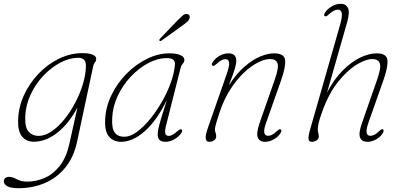

<svg xmlns="http://www.w3.org/2000/svg" viewBox="-58 -737 2120 1008"><path d="M346.5 8Q328.5 90.5 283.5 144.5Q238.5 198.5 175.5 224.8Q112.5 251 40.5 251Q-1.5 251 -19.8 240.8Q-38 230.5 -38 214.5Q-38 203.5 -30 197.5Q-22 191.5 -9.5 191.5Q7.5 191.5 30.2 204Q53 216.5 84.5 216.5Q133 216.5 177.8 196.5Q222.5 176.5 256.2 133.2Q290 90 305.5 21L348.5 -172.5Q304 -88.5 243.5 -40.8Q183 7 119.5 7Q80.5 7 58 -20Q35.5 -47 37 -104.5Q38.5 -173 67.5 -236.5Q96.5 -300 144.2 -350Q192 -400 251.8 -429Q311.5 -458 375.5 -458Q410 -458 428.5 -449.8Q447 -441.5 447 -429.5Q447 -417 440.5 -409.8Q434 -402.5 431.5 -390.5ZM74.5 -122Q72.5 -67.5 92.5 -45.5Q112.5 -23.5 144.5 -23.5Q178 -23.5 213.2 -47.5Q248.5 -71.5 280.5 -111.2Q312.5 -151 338 -199.8Q363.5 -248.5 378.2 -298.8Q393 -349 393 -393Q393 -433.5 353.5 -433.5Q306.5 -433.5 258 -407.8Q209.5 -382 168.5 -338.2Q127.5 -294.5 101.8 -238.5Q76 -182.5 74.5 -122Z M815 -83Q806.5 -51 809.8 -37.2Q813 -23.5 828 -23.5Q846 -23.5 873 -48Q888 -61 894 -58Q902.5 -53.5 894.5 -40Q883 -21 859.2 -6.8Q835.5 7.5 810.5 7.5Q791.5 7.5 780.8 -1.2Q770 -10 770 -31Q770 -44 773.5 -61.2Q777 -78.5 787.2 -113.2Q797.5 -148 818 -212Q765 -103.5 701.8 -48Q638.5 7.5 578 7.5Q538.5 7.5 515 -18.8Q491.5 -45 494 -107Q496.5 -174.5 526.8 -237.2Q557 -300 605.8 -349.5Q654.5 -399 713.5 -428Q772.5 -457 831.5 -457Q867.5 -457 888.8 -447.8Q910 -438.5 910 -423Q910 -412 901.8 -403Q893.5 -394 891 -383.5ZM531 -117Q528 -62 544.8 -40.5Q561.5 -19 593.5 -19Q624 -18.5 658.8 -43.2Q693.5 -68 727.5 -109Q761.5 -150 790.5 -200Q819.5 -250 838.2 -301.8Q857 -353.5 860.5 -398.5Q862.5 -432 818.5 -432Q769.5 -432 719.8 -405.5Q670 -379 628 -334Q586 -289 559.8 -232.8Q533.5 -176.5 531 -117ZM872 -628Q889.5 -645.5 901.2 -655.5Q913 -665.5 924.5 -663.5Q933.5 -662 936.8 -654.8Q940 -647.5 936.5 -639Q933 -629 922.5 -620.2Q912 -611.5 898.5 -602L790 -524Q783 -519 779.5 -523.5Q777 -525.5 778.8 -529Q780.5 -532.5 783.5 -535.5Z M1058.5 -392Q1049.5 -396 1058 -409.5Q1071 -431 1094.8 -444Q1118.5 -457 1141 -457Q1182.5 -457 1182.5 -418.5Q1182.5 -402 1174.8 -375.8Q1167 -349.5 1143 -288Q1182.5 -350 1225.8 -387.2Q1269 -424.5 1309.2 -440.8Q1349.5 -457 1380.5 -457Q1435 -457 1438.8 -421.5Q1442.5 -386 1418 -316L1340.5 -96.5Q1326 -57 1329.5 -40.5Q1333 -24 1349.5 -24Q1359 -24 1369.8 -29.2Q1380.5 -34.5 1395 -48Q1401.5 -54 1406 -57Q1410.5 -60 1415 -58Q1423 -54 1416 -40.5Q1404 -19 1380.2 -5.8Q1356.5 7.5 1333.5 7.5Q1304 7.5 1295.2 -15.2Q1286.5 -38 1305 -91.5L1384.5 -319Q1406.5 -381.5 1399 -404.2Q1391.5 -427 1359 -427Q1332 -427 1296.2 -409Q1260.5 -391 1223 -355.8Q1185.5 -320.5 1151.8 -268.5Q1118 -216.5 1095.5 -149Q1084.5 -115.5 1079 -97.5Q1073.5 -79.5 1072 -71.2Q1070.5 -63 1070.5 -57.5Q1070.5 -48.5 1073.8 -40Q1077 -31.5 1077 -21Q1077 -8 1066 -0.2Q1055 7.5 1041 7.5Q1024.5 7.5 1022 -9.2Q1019.5 -26 1035 -70L1132.5 -349Q1147.5 -392.5 1144.8 -409.5Q1142 -426.5 1125 -426.5Q1116 -426.5 1105 -421Q1094 -415.5 1079.5 -402Q1072.5 -396 1067.8 -392.8Q1063 -389.5 1058.5 -392Z M1953 -40.5Q1942 -20 1918.5 -6.2Q1895 7.5 1870.5 7.5Q1841 7.5 1832.2 -15.2Q1823.5 -38 1842.5 -91.5L1922 -319Q1944 -382 1936 -404.5Q1928 -427 1896.5 -427Q1863 -427 1814.5 -397.8Q1766 -368.5 1716.8 -307.2Q1667.5 -246 1633 -149Q1619.5 -111.5 1615 -91.8Q1610.5 -72 1610.5 -58Q1610.5 -46.5 1613 -38.8Q1615.5 -31 1615.5 -20Q1615.5 -7.5 1604.2 0Q1593 7.5 1579 7.5Q1564 7.5 1561.8 -6Q1559.5 -19.5 1570.5 -58.5L1728 -608.5Q1739.5 -650 1736.2 -668.2Q1733 -686.5 1714.5 -686.5Q1696.5 -686.5 1669 -662Q1663 -656.5 1657.8 -653Q1652.5 -649.5 1648 -652Q1639.5 -655.5 1647.5 -669.5Q1659 -688.5 1682.5 -702.8Q1706 -717 1731.5 -717Q1758 -717 1768.8 -695Q1779.5 -673 1764.5 -620.5L1659 -251Q1696 -322 1741.8 -367.5Q1787.5 -413 1833.8 -435Q1880 -457 1919 -457Q1972.5 -457 1976 -421.2Q1979.5 -385.5 1955 -316L1877.5 -96.5Q1863.5 -57 1866.8 -40.5Q1870 -24 1886.5 -24Q1896 -24 1907 -29.2Q1918 -34.5 1932 -48Q1938.5 -54 1943 -57Q1947.5 -60 1952.5 -58Q1956 -56 1955.8 -51Q1955.5 -46 1953 -40.5Z"/></svg>

Font: Fraunces 9pt Soft Thin
Style: Italic
Weight: 100
Italic angle: -16°
Version: Version 1.000;[b76b70a41]